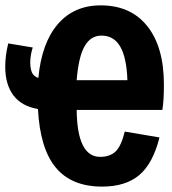

<svg xmlns="http://www.w3.org/2000/svg" viewBox="-22 -689 643 719"><path d="M265.1 -277.3Q267.1 -101.6 353 -101.6Q389.2 -101.6 410.4 -121.3Q431.6 -141.1 445.3 -196.3L575.2 -174.3Q550.8 -76.7 499.5 -33.4Q448.2 9.8 360.4 9.8Q246.1 9.8 187 -61.3Q127.9 -132.3 120.1 -280.8Q59.1 -291 28.3 -331.8Q-2.4 -372.6 -2.4 -439.5Q-2.4 -480 8.8 -526.4L100.6 -511.2Q91.3 -482.4 91.3 -455.1Q91.3 -433.1 97.2 -418.5Q103 -403.8 121.6 -397Q133.8 -527.8 194.3 -598.4Q254.9 -668.9 355 -668.9Q467.8 -668.9 529.8 -590.8Q591.8 -512.7 591.8 -372.6Q591.8 -309.1 585.9 -277.3ZM357.9 -555.7Q317.4 -555.7 294.7 -515.6Q272 -475.6 265.1 -388.7H455.1Q452.1 -473.6 428.2 -514.6Q404.3 -555.7 357.9 -555.7Z"/></svg>

Font: Cousine
Style: Bold
Weight: 700
Monospace: yes
Designer: Steve Matteson
Foundry: Ascender Corporation
Version: Version 1.20